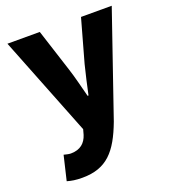

<svg xmlns="http://www.w3.org/2000/svg" viewBox="-142 -674 888 998"><g transform="rotate(-20 302.0 -175.0)"><path d="M143 219C278 219 340 147 395 1L591 -569H421L355 -333C342 -279 329 -226 318 -172H313C298 -228 286 -281 269 -333L193 -569H14L232 -17L224 12C211 52 183 80 129 80C116 80 101 75 91 73L59 208C83 215 106 219 143 219Z"/></g></svg>

Font: Noto Sans HK Black
Style: Regular
Weight: 900
Designer: Ryoko NISHIZUKA 西塚涼子 (kana, bopomofo & ideographs); Paul D. Hunt (Latin, Greek & Cyrillic); Sandoll Communications 산돌커뮤니
Foundry: Adobe
Version: Version 2.004;hotconv 1.0.118;makeotfexe 2.5.65603